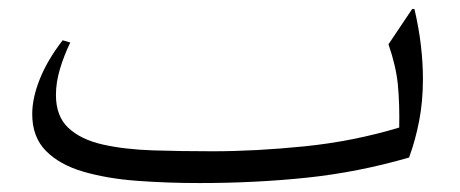

<svg xmlns="http://www.w3.org/2000/svg" viewBox="-20 -391 1028 429"><path d="M906 -371Q916 -328 920.5 -289Q925 -250 925 -215Q925 -164 916.5 -120.5Q908 -77 894 -39Q780 -6 665.5 6Q551 18 426 18Q353 18 286 13Q219 8 166 -7.5Q113 -23 82.5 -54Q52 -85 52 -136Q52 -172 69 -214.5Q86 -257 120 -301L137 -296Q123 -267 114 -237Q105 -207 105 -179Q105 -131 133 -105Q161 -79 210 -68Q259 -57 322 -55Q385 -53 455 -53Q551 -53 660 -64Q769 -75 872 -106Q873 -160 869 -201.5Q865 -243 848 -292L901 -371Z"/></svg>

Font: Bona Nova
Style: Italic
Weight: 400
Italic angle: -4°
Designer: Mateusz Machalski
Foundry: Capitalics
Version: Version 4.001; ttfautohint (v1.8.3)